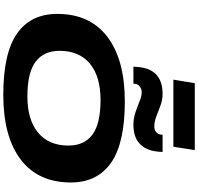

<svg xmlns="http://www.w3.org/2000/svg" viewBox="-38 -1128 1176 1139"><g transform="rotate(90 549.5 -558.0)"><path d="M542 10Q295 10 178.5 -71.5Q62 -153 62 -310Q62 -504 198 -607.5Q334 -711 582 -711Q829 -711 945.5 -629Q1062 -547 1062 -391Q1062 -197 926 -93.5Q790 10 542 10ZM552 -133Q690 -133 766.5 -196.5Q843 -260 843 -376Q843 -471 778 -519Q713 -567 572 -567Q434 -567 357.5 -504Q281 -441 281 -324Q281 -230 346 -181.5Q411 -133 552 -133ZM375 -762Q375 -774 376.5 -785Q378 -796 379 -806Q398 -935 537 -935Q572 -935 605.5 -922.5Q639 -910 670 -898Q701 -886 730 -886Q751 -886 763 -896.5Q775 -907 778 -923Q779 -929 779 -935H881Q881 -923 879.5 -912Q878 -901 877 -891Q867 -829 828 -795.5Q789 -762 720 -762Q681 -762 646 -774Q611 -786 580.5 -798.5Q550 -811 526 -811Q508 -811 494 -800.5Q480 -790 477 -774Q476 -768 476 -762ZM452 -999 473 -1126H870L850 -999Z"/></g></svg>

Font: Georama ExtraExtended
Style: Bold Italic
Weight: 700
Width: 8
Italic angle: -9°
Designer: Jean-Baptiste Levee
Foundry: Production Type
Version: Version 1.000